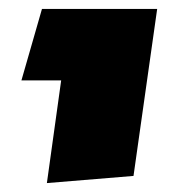

<svg xmlns="http://www.w3.org/2000/svg" viewBox="-20 -591 382 430"><path d="M117 -411H28L74 -571H332L279 -197L85 -181Z"/></svg>

Font: FiraGO Heavy
Style: Italic
Weight: 900
Italic angle: -8°
Designer: bBox Type GmbH
Foundry: bBox Type GmbH
Version: Version 1.001